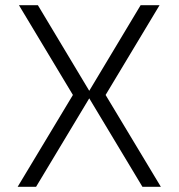

<svg xmlns="http://www.w3.org/2000/svg" viewBox="-20 -720 688 740"><path d="M261 -354 53 -700H126L324 -370L522 -700H595L387 -354L600 0H529L324 -341L119 0H48Z"/></svg>

Font: Moderustic Light
Style: Regular
Weight: 300
Designer: Tural Alisoy
Foundry: TAFT Foundry
Version: Version 2.120